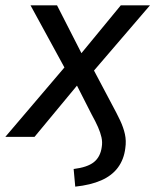

<svg xmlns="http://www.w3.org/2000/svg" viewBox="-41 -511 580 717"><path d="M240 186 234 120Q285 114 309.5 94.5Q334 75 339 38Q342 20 338 2Q334 -16 325 -36.5Q316 -57 301 -84L240 -204H257L88 0H-21L214 -276L216 -229L73 -491H172L270 -299H252L410 -491H519L295 -230L296 -274L377 -121Q395 -88 407.5 -61.5Q420 -35 425.5 -10Q431 15 427 42Q422 84 399.5 114.5Q377 145 337 162.5Q297 180 240 186Z"/></svg>

Font: Nunito Sans 10pt SemiCondensed Medium
Style: Italic
Weight: 500
Width: 4
Italic angle: -9°
Designer: Vernon Adams
Foundry: Vernon Adams
Version: Version 3.101;gftools[0.9.27]